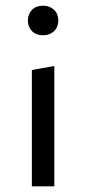

<svg xmlns="http://www.w3.org/2000/svg" viewBox="-20 -655 303 675"><path d="M92 0V-409L171 -423V0ZM132 -531Q107 -531 92.5 -545.5Q78 -560 78 -583Q78 -606 92.5 -620.5Q107 -635 132 -635Q155 -635 170 -620.5Q185 -606 185 -583Q185 -560 170 -545.5Q155 -531 132 -531Z"/></svg>

Font: Ysabeau Office Medium
Style: Regular
Weight: 500
Designer: Christian Thalmann (Catharsis Fonts)
Version: Version 2.001;gftools[0.9.30]; featfreeze: tnum,lnum,ss02